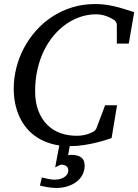

<svg xmlns="http://www.w3.org/2000/svg" viewBox="-20 -707 684 950"><path d="M398.9 111.8Q398.9 137.7 387.7 158.4Q376.5 179.2 356.9 193.6Q337.4 208 311.8 215.6Q286.1 223.1 257.8 223.1Q246.6 223.1 234.6 221.7Q222.7 220.2 211.9 218.5Q201.2 216.8 192.1 214.6Q183.1 212.4 177.7 210.9L187 170.9Q198.2 173.8 216.8 178Q235.4 182.1 252 182.1Q258.8 182.1 270 180.2Q281.2 178.2 291.7 173.1Q302.2 168 310.1 158.7Q317.9 149.4 317.9 134.8Q317.9 127.4 314.7 122.3Q311.5 117.2 306.9 114Q302.2 110.8 296.4 109.4Q290.5 107.9 284.7 107.9Q280.3 107.9 274.4 110.6Q268.6 113.3 252.9 121.1L273.4 12.7Q253.9 9.8 236.3 4.9Q196.3 -6.3 165.5 -25.9Q134.8 -45.4 112.3 -72.3Q89.8 -99.1 75.7 -130.6Q61.5 -162.1 54.7 -196.8Q47.9 -231.4 47.9 -267.1Q47.9 -320.3 61 -372.1Q74.2 -423.8 99.1 -470.5Q124 -517.1 159.7 -556.9Q195.3 -596.7 240 -625.5Q284.7 -654.3 337.6 -670.7Q390.6 -687 450.2 -687Q474.6 -687 497.1 -684.3Q519.5 -681.6 542.5 -676.5Q565.4 -671.4 590.3 -663.8Q615.2 -656.2 644 -647L617.2 -491.2H558.1V-584Q558.1 -591.8 552.5 -600.1Q546.9 -608.4 540 -610.8Q538.1 -611.8 531.2 -616Q524.4 -620.1 513.4 -624.5Q502.4 -628.9 487.8 -632.6Q473.1 -636.2 455.1 -636.2Q416.5 -636.2 379.4 -624Q342.3 -611.8 308.8 -588.9Q275.4 -565.9 247.1 -532.7Q218.8 -499.5 198 -457.3Q177.2 -415 165.5 -364.3Q153.8 -313.5 153.8 -255.9Q153.8 -199.2 170.2 -157.7Q186.5 -116.2 214.4 -88.9Q242.2 -61.5 279.5 -48.3Q316.9 -35.2 358.9 -35.2Q375 -35.2 388.2 -37.4Q401.4 -39.6 410.9 -42.5Q420.4 -45.4 426.3 -48.1Q432.1 -50.8 434.1 -51.8Q439.9 -52.7 447 -58.8Q454.1 -64.9 457 -71.8L500 -186H559.1L532.2 -23.9Q526.4 -22 507.1 -15.6Q487.8 -9.3 459.7 -2.2Q431.6 4.9 397 10.5Q362.3 16.1 326.2 16.1H325.2L316.9 61Q320.8 60.1 324.5 59.6Q328.1 59.1 332 59.1Q398.9 59.1 398.9 111.8Z"/></svg>

Font: Charis SIL APac
Style: Italic
Weight: 400
Italic angle: -11°
Foundry: SIL International
Version: Version 5.000